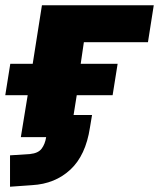

<svg xmlns="http://www.w3.org/2000/svg" viewBox="-29 -520 603 728"><path d="M9 188V69L85 64Q116 61 129 43.5Q142 26 146 0H50L76 -159H-9L10 -278H95L130 -500H554L532 -360H289L277 -278H417L398 -159H262L250 -84H320L312 -36Q296 69 238 123Q180 177 93 182Z"/></svg>

Font: Nunito Sans 9pt Black
Style: Italic
Weight: 900
Italic angle: -9°
Version: Version 3.101;gftools[0.9.27]